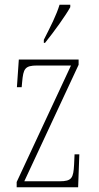

<svg xmlns="http://www.w3.org/2000/svg" viewBox="-20 -786 415 806"><path d="M164 -619V-606H169C207 -653 256 -721 275 -756V-766H230C216 -721 194 -678 164 -619ZM50 0H308L313 -138H293L291 -95C288 -39 282 -25 230 -25H82L310 -514V-536H59L51 -420H71L73 -442C78 -497 84 -511 136 -511H278L50 -22Z"/></svg>

Font: Noto Serif ExtraCondensed Thin
Style: Regular
Weight: 100
Width: 2
Designer: Monotype Design Team
Foundry: Monotype Imaging Inc.
Version: Version 2.013